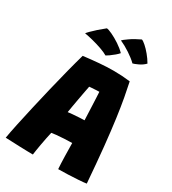

<svg xmlns="http://www.w3.org/2000/svg" viewBox="-218 -1029 1028 1149"><g transform="rotate(30 296.0 -454.0)"><path d="M196 7.5Q183 7.5 158.5 7Q134 6.5 105.2 5.5Q76.5 4.5 49.5 3.2Q22.5 2 5 1.5Q11.5 -37.5 24.5 -98.8Q37.5 -160 54.2 -233.2Q71 -306.5 89.2 -382.8Q107.5 -459 125.5 -529Q143.5 -599 159 -653Q216.5 -660 267.2 -664.2Q318 -668.5 365.5 -668.5Q422 -668.5 479 -661.5Q488.5 -617.5 498.8 -562Q509 -506.5 519.5 -430.2Q530 -354 540.8 -249.2Q551.5 -144.5 562.5 -3Q544 0 509.5 2.2Q475 4.5 437.2 6Q399.5 7.5 371 7.5Q368.5 -28 367.2 -77.2Q366 -126.5 365.5 -170Q339 -169.5 310.5 -168Q282 -166.5 259 -164.2Q236 -162 226.5 -160Q216 -113.5 207.8 -67.2Q199.5 -21 196 7.5ZM249.5 -316.5Q258.5 -318 280.2 -319.8Q302 -321.5 325.2 -323Q348.5 -324.5 361.5 -324.5Q361 -334 360 -361.5Q359 -389 357.5 -422Q356 -455 354.8 -481.8Q353.5 -508.5 353 -516.5Q346 -516.5 331.5 -515.8Q317 -515 303.5 -514Q290 -513 285 -512.5Q282 -497 277 -471.2Q272 -445.5 266.8 -416Q261.5 -386.5 256.8 -359.8Q252 -333 249.5 -316.5ZM417 -915Q427 -912 445.2 -896Q463.5 -880 483.2 -856.2Q503 -832.5 518 -806.5Q500.5 -788 474.5 -776Q448.5 -764 439.5 -762.5Q417 -785 380.5 -809Q344 -833 311 -847.5Q317 -854.5 346.5 -875.2Q376 -896 417 -915ZM202 -868Q213 -868 240.2 -855.2Q267.5 -842.5 297.8 -822.5Q328 -802.5 348.5 -781Q342 -772.5 326.8 -759.5Q311.5 -746.5 296.5 -736Q281.5 -725.5 276 -723Q258 -734 227 -745Q196 -756 162.5 -764.5Q129 -773 104 -777Q107 -782 121.5 -796.8Q136 -811.5 157.2 -830.5Q178.5 -849.5 202 -868Z"/></g></svg>

Font: Grandstander ExtraBold
Style: Regular
Weight: 800
Designer: Tyler Finck
Foundry: Etcetera Type Co
Version: Version 1.200; ttfautohint (v1.8.3)